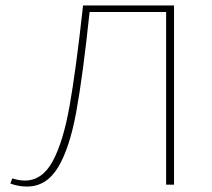

<svg xmlns="http://www.w3.org/2000/svg" viewBox="-20 -678 780 705"><path d="M619 0H590V-634H309Q284 -397 259.5 -264.5Q235 -132 192.5 -62.5Q150 7 79 7Q48 7 18 -4L25 -23Q50 -15 71 -15Q135 -15 173.5 -86Q212 -157 235.5 -289Q259 -421 285 -658H619Z"/></svg>

Font: Ysabeau SC Extralight
Style: Regular
Weight: 200
Designer: Christian Thalmann (Catharsis Fonts)
Version: Version 0.003